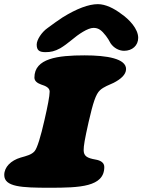

<svg xmlns="http://www.w3.org/2000/svg" viewBox="-36 -883 686 926"><path d="M183 -631.5C209 -631.5 227.5 -635.5 255 -650.5C272.5 -661 290.5 -674.5 307.5 -688.5C343 -718.5 387.5 -748.5 415 -748.5C439.5 -748.5 454 -737 475 -710C482.5 -700.5 490.5 -687.5 497.5 -674C513 -651.5 538 -638 562.5 -638C602 -638 630.5 -663.5 630.5 -700.5C630.5 -743.5 588 -789.5 547.5 -817C514.5 -842 473.5 -863 436 -863C392 -863 334.5 -841.5 266.5 -799.5C242.5 -784 221 -768 193 -747.5C165 -728 141 -691 141 -668C141 -640 154 -631.5 183 -631.5ZM203.5 22.5C348.5 22.5 467 18.5 467 -77.5C467 -99 448.5 -109.5 424.5 -113.5C384.5 -120.5 367.5 -130 367.5 -159C367.5 -179.5 372 -208.5 391.5 -295C413 -388.5 426 -429 446 -447.5C463 -464 493 -474.5 512 -483.5C545 -500.5 572 -522.5 572 -550C572 -600 481 -616 372 -616C242 -616 130 -601.5 130 -509C130 -492.5 143 -482.5 162 -475.5C184 -468.5 203.5 -460 203.5 -441C203.5 -420 193.5 -369 178.5 -304C160.5 -224.5 143.5 -168.5 131 -154C116.5 -137 93.5 -131.5 63.5 -123C16.5 -109 -15.5 -77.5 -15.5 -39C-15.5 18.5 67.5 22.5 203.5 22.5Z"/></svg>

Font: Gluten
Style: Bold Italic
Weight: 700
Italic angle: -13°
Designer: Tyler Finck
Foundry: Etcetera Type Company
Version: Version 0.920